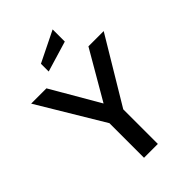

<svg xmlns="http://www.w3.org/2000/svg" viewBox="-274 -1029 1138 1138"><g transform="rotate(-45 295.0 -460.5)"><path d="M599 -700 353 -290V0H237V-290L-9 -700H119L295 -397L471 -700ZM199 -826 392 -921V-819L199 -761Z"/></g></svg>

Font: Cabin SemiBold
Style: Regular
Weight: 600
Designer: Pablo Impallari
Foundry: Pablo Impallari. http://www.impallari.com Igino Marini. http://www.ikern.com
Version: Version 2.001